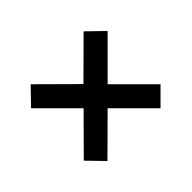

<svg xmlns="http://www.w3.org/2000/svg" viewBox="-99 -743 780 780"><g transform="rotate(-45 290.5 -353.0)"><path d="M441 -574 511 -506 358 -353 510 -201 441 -132 289 -284 137 -133 70 -202 220 -353 69 -504 137 -574 289 -423Z"/></g></svg>

Font: Noto Sans Thai Looped UI Condensed
Style: Bold
Weight: 700
Width: 3
Designer: Cadson Demak Team
Foundry: Cadson Demak Co., Ltd.
Version: Version 1.000